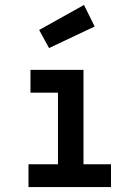

<svg xmlns="http://www.w3.org/2000/svg" viewBox="-20 -755 540 775"><path d="M103 -381V-473H317V-92H428V0H95V-92H214V-381ZM138 -634 319 -735 362 -648 178 -561Z"/></svg>

Font: Lekton
Style: Bold
Weight: 700
Designer: Paolo Mazzetti, Luciano Perondi, Raffaele Flato, Elena Papassissa, Emilio Macchia, Michela Povoleri, Tobias Seemiller, R
Version: Version 34.000